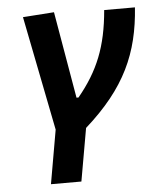

<svg xmlns="http://www.w3.org/2000/svg" viewBox="-53 -573 693 844"><g transform="rotate(-5 293.0 -151.0)"><path d="M137.7 224.6H272L313 -8.3C493.7 -168.5 559.1 -317.4 573.2 -517.6H437.5C423.8 -357.4 381.3 -253.4 291.5 -144.5H282.7L216.8 -527.3L79.1 -517.6L179.2 -12.7Z"/></g></svg>

Font: Cascadia Code
Style: Bold Italic
Weight: 700
Italic angle: -10°
Monospace: yes
Designer: Aaron Bell
Foundry: Saja Typeworks
Version: Version 2404.023